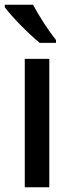

<svg xmlns="http://www.w3.org/2000/svg" viewBox="-29 -786 302 806"><path d="M110 -766H-9V-756C18 -718 94 -641 138 -606H206V-618C177 -654 133 -721 110 -766ZM178 0V-539H75V0Z"/></svg>

Font: Noto Sans Devanagari UI SemiCondensed Medium
Style: Regular
Weight: 500
Width: 4
Designer: Jelle Bosma - Monotype Design Team
Foundry: Monotype Imaging Inc.
Version: Version 2.004